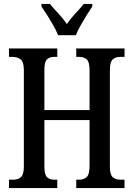

<svg xmlns="http://www.w3.org/2000/svg" viewBox="-20 -962 683 982"><path d="M26 0V-43H49Q73 -43 87.5 -56.5Q102 -70 102 -111V-604Q102 -645 85.5 -658Q69 -671 45 -671H26V-714H273V-671H257Q233 -671 220 -658Q207 -645 207 -604V-399H438V-603Q438 -645 424 -658Q410 -671 385 -671H370V-714H617V-671H595Q571 -671 556.5 -658Q542 -645 542 -603V-109Q542 -69 556.5 -56Q571 -43 595 -43H617V0H370V-43H385Q410 -43 424 -57Q438 -71 438 -113V-348H207V-111Q207 -70 220 -56.5Q233 -43 257 -43H273V0ZM277 -782Q268 -805 253 -831.5Q238 -858 221.5 -884Q205 -910 192 -929V-942H235Q255 -918 279.5 -892Q304 -866 322 -839Q340 -866 364.5 -892Q389 -918 409 -942H452V-929Q439 -910 423 -884Q407 -858 392 -831.5Q377 -805 368 -782Z"/></svg>

Font: Noto Serif ExtraCondensed Medium
Style: Regular
Weight: 500
Width: 2
Designer: Monotype Design Team
Foundry: Monotype Imaging Inc.
Version: Version 2.015